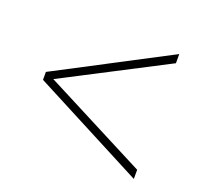

<svg xmlns="http://www.w3.org/2000/svg" viewBox="-82 -617 617 591"><g transform="rotate(20 226.5 -321.5)"><path d="M44 -308V-334L411 -526V-496L73 -321L411 -147V-117Z"/></g></svg>

Font: Noto Sans Gurmukhi UI Condensed Thin
Style: Regular
Weight: 100
Width: 3
Designer: Jelle Bosma - Monotype Design Team
Foundry: Monotype Imaging Inc.
Version: Version 2.004; ttfautohint (v1.8.4.7-5d5b)